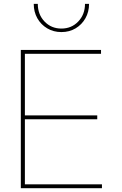

<svg xmlns="http://www.w3.org/2000/svg" viewBox="-20 -997 645 1017"><path d="M451.7 -976.6Q451.7 -934.1 432.6 -900.4Q413.6 -866.7 380.6 -846.9Q347.7 -827.1 305.2 -827.1Q263.2 -827.1 230 -846.9Q196.8 -866.7 177.7 -900.4Q158.7 -934.1 158.7 -976.6H180.2Q180.2 -920.4 215.8 -883.1Q251.5 -845.7 305.2 -845.7Q358.9 -845.7 394.5 -883.1Q430.2 -920.4 430.2 -976.6ZM90.3 0V-732.4H515.1V-711.9H111.8V-385.7H495.1V-365.2H111.8V-20.5H520V0Z"/></svg>

Font: Kumbh Sans Thin
Style: Regular
Weight: 250
Version: Version 1.004